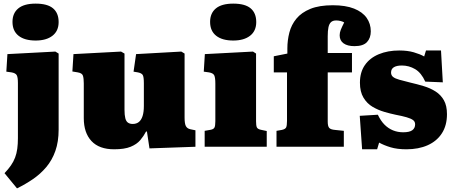

<svg xmlns="http://www.w3.org/2000/svg" viewBox="-20 -811 2515 1061"><path d="M74 230 5 146Q26 124 40.5 103Q55 82 63.5 59.5Q72 37 75.5 10.5Q79 -16 79 -47V-352Q79 -384 72.5 -395.5Q66 -407 44 -411L15 -415L21 -512L286 -526L304 -515V-95Q304 -28 286 23Q268 74 236 112Q204 150 162.5 178.5Q121 207 74 230ZM177 -587Q116 -587 82.5 -613.5Q49 -640 49 -690Q49 -738 81 -764.5Q113 -791 177 -791Q242 -791 273 -765Q304 -739 304 -689Q304 -640 270 -613.5Q236 -587 177 -587Z M611 14Q528 14 485.5 -31.5Q443 -77 443 -158V-350Q443 -377 438.5 -392Q434 -407 410 -411L380 -416L386 -512L649 -526L668 -515V-205Q668 -175 672.5 -157.5Q677 -140 687.5 -133Q698 -126 713 -126Q734 -126 747.5 -137Q761 -148 768 -170Q775 -192 775 -226V-351Q775 -387 768.5 -397Q762 -407 742 -411L718 -415L732 -512L982 -526L1000 -515V-161Q1000 -128 1007 -114.5Q1014 -101 1031 -97L1060 -91V0L806 9L792 -84H787Q774 -59 755 -36.5Q736 -14 702 0Q668 14 611 14Z M1111 0V-88L1145 -94Q1160 -97 1165 -106Q1170 -115 1170 -141V-349Q1170 -382 1164 -394.5Q1158 -407 1135 -411L1106 -415L1112 -512L1378 -526L1395 -515V-141Q1395 -118 1399 -108Q1403 -98 1421 -94L1454 -87V0ZM1269 -587Q1208 -587 1174.5 -613.5Q1141 -640 1141 -690Q1141 -738 1173 -764.5Q1205 -791 1269 -791Q1334 -791 1365 -765Q1396 -739 1396 -689Q1396 -640 1362 -613.5Q1328 -587 1269 -587Z M1508 0V-88L1537 -93Q1556 -97 1561 -106.5Q1566 -116 1566 -143V-411H1493V-500L1568 -515V-544Q1568 -588 1579 -631Q1590 -674 1618 -708Q1646 -742 1695 -762Q1744 -782 1819 -782Q1890 -782 1936.5 -763.5Q1983 -745 2006 -712.5Q2029 -680 2029 -638Q2029 -601 2008 -578.5Q1987 -556 1939 -556Q1900 -556 1878.5 -571.5Q1857 -587 1857 -616Q1857 -631 1863 -646Q1869 -661 1882 -687Q1874 -692 1862 -695Q1850 -698 1838 -698Q1819 -698 1809 -688.5Q1799 -679 1795 -660Q1791 -641 1791 -611V-518H1925V-411H1791V-139Q1791 -114 1799 -104.5Q1807 -95 1832 -93L1880 -88V0Z M1981 14 1968 -171 2068 -177Q2084 -143 2105 -122Q2126 -101 2152 -90.5Q2178 -80 2208 -80Q2243 -80 2258.5 -91.5Q2274 -103 2274 -124Q2274 -139 2262.5 -147.5Q2251 -156 2227 -163Q2203 -170 2166 -177Q2137 -183 2103 -193Q2069 -203 2038.5 -221Q2008 -239 1988.5 -271.5Q1969 -304 1969 -354Q1969 -412 1996.5 -451.5Q2024 -491 2073.5 -511.5Q2123 -532 2186 -532Q2232 -532 2266.5 -522Q2301 -512 2324 -499L2334 -532H2417L2427 -356L2330 -360Q2308 -409 2274 -429Q2240 -449 2201 -449Q2172 -449 2156.5 -439.5Q2141 -430 2141 -410Q2141 -395 2152 -386Q2163 -377 2186.5 -370.5Q2210 -364 2246 -355Q2285 -346 2321.5 -335Q2358 -324 2387 -305.5Q2416 -287 2433 -257Q2450 -227 2450 -180Q2450 -118 2422 -74.5Q2394 -31 2343.5 -8.5Q2293 14 2226 14Q2175 14 2138.5 3Q2102 -8 2075 -23L2064 14Z"/></svg>

Font: Literata 18pt Black
Style: Regular
Weight: 900
Designer: Latin by Veronika Burian and Jose Scaglione. Greek by Irene Vlachou. Cyrillic by Vera Evstafieva.
Foundry: TypeTogether
Version: Version 3.103;gftools[0.9.29]